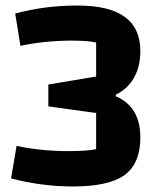

<svg xmlns="http://www.w3.org/2000/svg" viewBox="-20 -660 568 695"><path d="M20 -14 40 -132Q80 -123 129.5 -118Q179 -113 225 -113Q297 -113 328 -120V-251L155 -275V-354L328 -383V-506Q300 -513 238 -513Q193 -513 143.5 -508Q94 -503 54 -494L35 -611Q142 -640 260 -640Q375 -640 431.5 -599Q488 -558 488 -475Q488 -420 465.5 -379.5Q443 -339 399 -317V-312Q444 -292 466 -255Q488 -218 488 -163Q488 -68 431 -26.5Q374 15 243 15Q133 15 20 -14Z"/></svg>

Font: Changa SemiBold
Style: Regular
Weight: 600
Designer: Eduardo Rodriguez Tunni
Foundry: Eduardo Rodriguez Tunni
Version: Version 2.002; ttfautohint (v1.5) -l 8 -r 50 -G 150 -x 14 -H